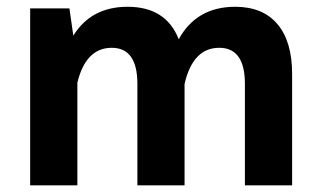

<svg xmlns="http://www.w3.org/2000/svg" viewBox="-20 -558 964 578"><path d="M70.8 -532.7H189L200.7 -450.7Q254.4 -537.6 364.3 -537.6Q479.5 -537.6 518.1 -439.9Q571.8 -537.6 688 -537.6Q771 -537.6 815.2 -485.4Q859.4 -433.1 859.4 -335.4V0H717.3V-305.2Q717.3 -414.1 640.1 -414.1Q560.5 -414.1 535.6 -305.2V0H393.6V-305.2Q393.6 -414.1 316.4 -414.1Q238.3 -414.1 212.9 -309.1V0H70.8Z"/></svg>

Font: Estedad-FD Bold
Style: Regular
Weight: 700
Designer: Amin Abedi
Version: Version 7.3